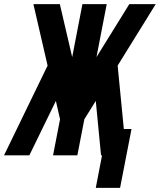

<svg xmlns="http://www.w3.org/2000/svg" viewBox="-84 -749 771 926"><path d="M408.2 0H403.3L377.9 -262.2L322.8 -173.8L289.1 0H171.9L205.6 -173.8L185.5 -262.2L57.6 0H-64.5L145.5 -432.6L77.1 -729H204.6L264.2 -473.6L313.5 -729H430.7L381.3 -473.6L539.6 -729H667L483.4 -432.6L513.2 -127H550.3L495.1 157.2H377.9Z"/></svg>

Font: Hack
Style: Bold Italic
Weight: 700
Italic angle: -11°
Monospace: yes
Designer: Christopher Simpkins
Foundry: Christopher Simpkins
Version: Version 2.017; ttfautohint (v1.4.1) -l 4 -r 80 -G 350 -x 0 -